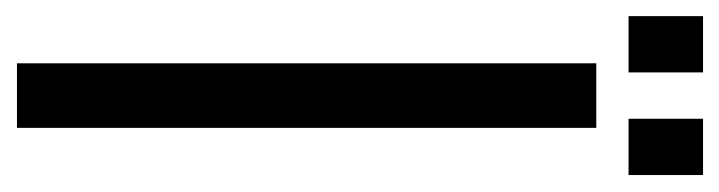

<svg xmlns="http://www.w3.org/2000/svg" viewBox="-356 -530 869 232"><g transform="rotate(90 79.0 -414.5)"><path d="M51 -829V-739H-17V-829ZM175 -829V-739H107V-829ZM118 -700V0H40V-700Z"/></g></svg>

Font: Adderley Regular
Style: Regular
Weight: 400
Designer: gorohovskiy
Version: Version 1.003 November 13, 2017